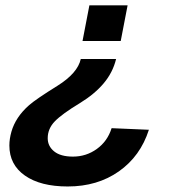

<svg xmlns="http://www.w3.org/2000/svg" viewBox="-20 -548 640 709"><path d="M278.3 -330.1H408.7Q396.5 -280.3 363 -240.5Q329.6 -200.7 275.4 -167.5Q208.5 -127 182.4 -99.9Q156.2 -72.8 156.2 -37.6Q156.2 -8.3 179.9 11Q203.6 30.3 249.5 30.3Q298.3 30.3 337.6 2Q377 -26.4 392.1 -74.7L529.8 -68.8Q498.5 28.8 419.2 84.7Q339.8 140.6 230 140.6Q129.4 140.6 72 100.3Q14.6 60.1 14.6 -10.7Q14.6 -35.2 22.2 -61.8Q29.8 -88.4 45.9 -112.8Q62 -137.2 87.2 -159.4Q112.3 -181.6 192.4 -231.4Q266.6 -277.8 278.3 -330.1ZM451.2 -528.3 425.8 -396.5H284.7L310.1 -528.3Z"/></svg>

Font: Cousine
Style: Bold Italic
Weight: 700
Italic angle: -12°
Monospace: yes
Designer: Steve Matteson
Foundry: Ascender Corporation
Version: Version 1.20